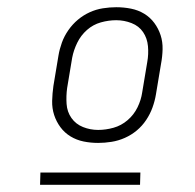

<svg xmlns="http://www.w3.org/2000/svg" viewBox="-20 -713 540 532"><path d="M252 -317Q231 -317 211.5 -321Q192 -325 175.5 -335Q159 -345 147.5 -360.5Q136 -376 130 -394.5Q124 -413 124.5 -433.5Q125 -454 128 -475L142 -559Q145 -577 151.5 -595Q158 -613 169.5 -629.5Q181 -646 196 -658.5Q211 -671 228.5 -679Q246 -687 265 -690Q284 -693 302 -693Q323 -693 343 -689Q363 -685 379.5 -675Q396 -665 407.5 -649.5Q419 -634 425 -615.5Q431 -597 430.5 -576.5Q430 -556 426 -535L412 -451Q409 -433 402.5 -415Q396 -397 385 -380.5Q374 -364 359 -351.5Q344 -339 326 -331Q308 -323 289 -320Q270 -317 252 -317ZM252 -353Q273 -353 294.5 -359Q316 -365 333.5 -380Q351 -395 361 -415.5Q371 -436 374 -457L388 -541Q392 -563 390 -585Q388 -607 376.5 -624Q365 -641 344.5 -649Q324 -657 302 -657Q281 -657 259.5 -651Q238 -645 221 -630Q204 -615 194 -594.5Q184 -574 180 -553L166 -469Q163 -447 164.5 -425Q166 -403 178 -386Q190 -369 210 -361Q230 -353 252 -353ZM91 -201 92 -235H369L368 -201Z"/></svg>

Font: Iosevka Extralight
Style: Italic
Weight: 200
Italic angle: -9°
Monospace: yes
Designer: Belleve Invis
Foundry: Belleve Invis
Version: Version 32.5.0; ttfautohint (v1.8.4)